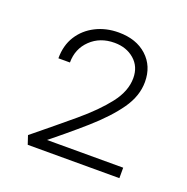

<svg xmlns="http://www.w3.org/2000/svg" viewBox="-76 -834 488 500"><g transform="rotate(20 167.5 -584.0)"><path d="M42 -430Q101 -478 147.5 -517Q194 -556 221.5 -591.5Q249 -627 249 -663Q249 -695 227 -714Q205 -733 172 -733Q132 -733 106 -708Q80 -683 80 -645H48Q48 -681 64.5 -707Q81 -733 109.5 -747.5Q138 -762 173 -762Q222 -762 251.5 -735Q281 -708 281 -664Q281 -625 255 -588Q229 -551 182.5 -510Q136 -469 73 -419L80 -435H304V-406H50Z"/></g></svg>

Font: Ysabeau SC ExtraLight
Style: Regular
Weight: 250
Designer: Christian Thalmann (Catharsis Fonts)
Version: Version 2.001;gftools[0.9.30]; featfreeze: smcp